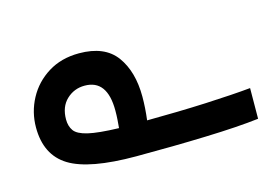

<svg xmlns="http://www.w3.org/2000/svg" viewBox="-51 -375 688 473"><g transform="rotate(-15 293.0 -138.0)"><path d="M246.6 2.9Q127.4 2.9 76.9 -28.1Q26.4 -59.1 26.4 -129.4Q26.4 -168.5 44.7 -202.6Q63 -236.8 96.7 -257.8Q130.4 -278.8 175.8 -278.8Q241.2 -278.8 270.3 -239Q299.3 -199.2 299.3 -135.3Q299.3 -106.9 295.4 -75.7Q375.5 -76.2 445.6 -79.3Q515.6 -82.5 561 -86.9L560.5 -8.8Q507.3 -2.4 425 0.2Q342.8 2.9 246.6 2.9ZM223.6 -75.2Q224.6 -85.4 225.3 -95.9Q226.1 -106.4 226.1 -119.6Q226.1 -198.2 168.5 -198.2Q141.6 -198.2 122.3 -179.9Q103 -161.6 103 -129.4Q103 -112.3 111.3 -100.6Q119.6 -88.9 145.3 -82.8Q170.9 -76.7 223.6 -75.2Z"/></g></svg>

Font: Cascadia Mono PL
Style: Regular
Weight: 400
Monospace: yes
Designer: Aaron Bell
Foundry: Saja Typeworks
Version: Version 2404.023; ttfautohint (v1.8.4)